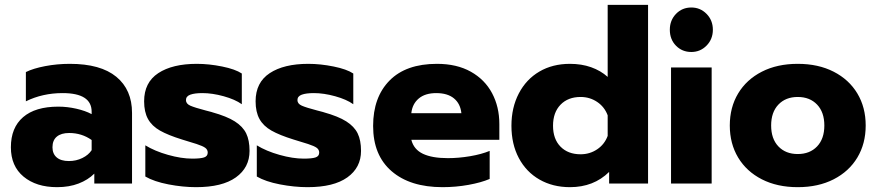

<svg xmlns="http://www.w3.org/2000/svg" viewBox="-20 -759 3625 794"><path d="M25 -150Q25 -231 75.5 -274.5Q126 -318 221 -318Q258 -318 295.5 -309.5Q333 -301 359 -287V-297Q359 -374 239 -374Q156 -374 87 -340V-461Q117 -476 166.5 -485.5Q216 -495 269 -495Q396 -495 461 -441.5Q526 -388 526 -292V0H370V-41Q344 -15 305 0Q266 15 216 15Q130 15 77.5 -28.5Q25 -72 25 -150ZM359 -138V-180Q318 -209 266 -209Q233 -209 215 -194Q197 -179 197 -150Q197 -123 214.5 -108Q232 -93 265 -93Q295 -93 320.5 -105.5Q346 -118 359 -138Z M581 -29V-158Q620 -134 675 -118.5Q730 -103 775 -103Q809 -103 824 -108Q839 -113 839 -128Q839 -140 829 -147.5Q819 -155 793 -163.5Q767 -172 733 -182Q675 -200 641.5 -219Q608 -238 592 -267Q576 -296 576 -340Q576 -418 634.5 -456.5Q693 -495 794 -495Q844 -495 898.5 -484Q953 -473 980 -455V-328Q952 -348 905 -361Q858 -374 817 -374Q785 -374 767 -367.5Q749 -361 749 -345Q749 -330 767 -322Q785 -314 831 -302Q862 -294 857 -295Q918 -278 951 -257Q984 -236 998 -207.5Q1012 -179 1012 -135Q1012 -66 955.5 -25.5Q899 15 791 15Q736 15 676.5 3.5Q617 -8 581 -29Z M1042 -29V-158Q1081 -134 1136 -118.5Q1191 -103 1236 -103Q1270 -103 1285 -108Q1300 -113 1300 -128Q1300 -140 1290 -147.5Q1280 -155 1254 -163.5Q1228 -172 1194 -182Q1136 -200 1102.5 -219Q1069 -238 1053 -267Q1037 -296 1037 -340Q1037 -418 1095.5 -456.5Q1154 -495 1255 -495Q1305 -495 1359.5 -484Q1414 -473 1441 -455V-328Q1413 -348 1366 -361Q1319 -374 1278 -374Q1246 -374 1228 -367.5Q1210 -361 1210 -345Q1210 -330 1228 -322Q1246 -314 1292 -302Q1323 -294 1318 -295Q1379 -278 1412 -257Q1445 -236 1459 -207.5Q1473 -179 1473 -135Q1473 -66 1416.5 -25.5Q1360 15 1252 15Q1197 15 1137.5 3.5Q1078 -8 1042 -29Z M1523 -238Q1523 -357 1591 -426Q1659 -495 1787 -495Q1869 -495 1927 -462.5Q1985 -430 2015 -373.5Q2045 -317 2045 -246V-181H1681Q1691 -141 1729 -123Q1767 -105 1832 -105Q1877 -105 1924 -113Q1971 -121 2005 -135V-19Q1970 -4 1917.5 5.5Q1865 15 1810 15Q1676 15 1599.5 -51Q1523 -117 1523 -238ZM1888 -291Q1884 -330 1857.5 -352Q1831 -374 1784 -374Q1738 -374 1711.5 -351.5Q1685 -329 1681 -291Z M2095 -239Q2095 -314 2125.5 -372.5Q2156 -431 2210.5 -463Q2265 -495 2337 -495Q2385 -495 2424.5 -481Q2464 -467 2493 -441V-739H2660V0H2499V-48Q2435 15 2337 15Q2266 15 2211 -16.5Q2156 -48 2125.5 -105.5Q2095 -163 2095 -239ZM2493 -197V-282Q2480 -317 2449.5 -337.5Q2419 -358 2381 -358Q2329 -358 2298 -326Q2267 -294 2267 -239Q2267 -184 2298 -152.5Q2329 -121 2381 -121Q2419 -121 2449.5 -141.5Q2480 -162 2493 -197Z M2750 -636Q2750 -675 2775.5 -701.5Q2801 -728 2839 -728Q2876 -728 2902 -701.5Q2928 -675 2928 -636Q2928 -597 2902 -570.5Q2876 -544 2839 -544Q2801 -544 2775.5 -570Q2750 -596 2750 -636ZM2755 -480H2923V0H2755Z M2998 -240Q2998 -315 3032.5 -372.5Q3067 -430 3130.5 -462.5Q3194 -495 3279 -495Q3364 -495 3427.5 -462.5Q3491 -430 3525.5 -372.5Q3560 -315 3560 -240Q3560 -165 3525.5 -107.5Q3491 -50 3427.5 -17.5Q3364 15 3279 15Q3194 15 3130.5 -17.5Q3067 -50 3032.5 -107.5Q2998 -165 2998 -240ZM3389 -240Q3389 -295 3359 -326.5Q3329 -358 3279 -358Q3229 -358 3199 -326.5Q3169 -295 3169 -240Q3169 -185 3199 -153.5Q3229 -122 3279 -122Q3329 -122 3359 -153.5Q3389 -185 3389 -240Z"/></svg>

Font: Readiness
Style: Bold
Weight: 700
Designer: Katatrad Team
Foundry: CadsonDemak
Version: Version 1.00;January 16, 2020;FontCreator 12.0.0.2550 64-bit